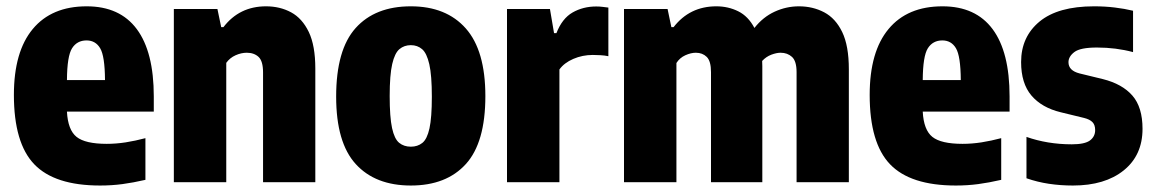

<svg xmlns="http://www.w3.org/2000/svg" viewBox="-20 -577 3651 608"><path d="M297 10.5Q153 10.5 88.5 -56.8Q24 -124 24 -276.5Q24 -413.5 83.8 -485.2Q143.5 -557 254.5 -557Q359.5 -557 413.2 -484.8Q467 -412.5 467 -271.5V-223.5H192Q195 -165.5 222.5 -143.5Q250 -121.5 318 -121.5Q347.5 -121.5 378 -126.2Q408.5 -131 440.5 -139.5V-7.5Q401.5 1.5 367.5 6Q333.5 10.5 297 10.5ZM254 -449Q224 -449 208.2 -424.2Q192.5 -399.5 192 -323.5H312.5Q312 -399.5 297.2 -424.2Q282.5 -449 254 -449Z M530.5 0V-548.5H668.5L680.5 -491H687.5Q738 -557 822.5 -557Q866.5 -557 901.8 -538Q937 -519 957.8 -475.8Q978.5 -432.5 978.5 -360V0H813V-347.5Q813 -383.5 798.8 -396.8Q784.5 -410 761.5 -410Q744 -410 726 -402Q708 -394 696.5 -378V0Z M1281 10.5Q1168.5 10.5 1106.5 -57.5Q1044.5 -125.5 1044.5 -271Q1044.5 -419.5 1106.2 -488.2Q1168 -557 1281 -557Q1393 -557 1455 -487Q1517 -417 1517 -272.5Q1517 -125.5 1455.2 -57.5Q1393.5 10.5 1281 10.5ZM1281 -112.5Q1302.5 -112.5 1317.5 -124.5Q1332.5 -136.5 1340 -170.5Q1347.5 -204.5 1347.5 -270.5Q1347.5 -338.5 1339.5 -373.5Q1331.5 -408.5 1316.8 -421.2Q1302 -434 1281 -434Q1260 -434 1245 -421.5Q1230 -409 1222 -374.2Q1214 -339.5 1214 -273Q1214 -206 1221.5 -171.5Q1229 -137 1244 -124.8Q1259 -112.5 1281 -112.5Z M1585.5 0V-548.5H1721.5L1734.5 -472H1742Q1760 -518.5 1793.2 -537.5Q1826.5 -556.5 1868 -556.5Q1878.5 -556.5 1888.8 -555.2Q1899 -554 1906.5 -553V-399Q1895 -401.5 1881.8 -402.2Q1868.5 -403 1857 -403Q1824.5 -403 1795.5 -390.5Q1766.5 -378 1751.5 -357V0Z M1956 0V-548.5H2094L2106 -491H2113Q2164 -557 2248.5 -557Q2286 -557 2317.8 -541.2Q2349.5 -525.5 2369 -488.5Q2396 -523 2433 -540Q2470 -557 2510 -557Q2554 -557 2590 -538Q2626 -519 2647 -475.5Q2668 -432 2668 -357.5V0H2502.5V-348.5Q2502.5 -383.5 2488 -396.8Q2473.5 -410 2452 -410Q2439 -410 2422.5 -403.8Q2406 -397.5 2393.5 -384Q2394 -376 2394 -367.5V0H2231.5V-348.5Q2231.5 -383.5 2218 -396.8Q2204.5 -410 2183.5 -410Q2168 -410 2150.2 -402Q2132.5 -394 2122 -377.5V0Z M3007 10.5Q2863 10.5 2798.5 -56.8Q2734 -124 2734 -276.5Q2734 -413.5 2793.8 -485.2Q2853.5 -557 2964.5 -557Q3069.5 -557 3123.2 -484.8Q3177 -412.5 3177 -271.5V-223.5H2902Q2905 -165.5 2932.5 -143.5Q2960 -121.5 3028 -121.5Q3057.5 -121.5 3088 -126.2Q3118.5 -131 3150.5 -139.5V-7.5Q3111.5 1.5 3077.5 6Q3043.5 10.5 3007 10.5ZM2964 -449Q2934 -449 2918.2 -424.2Q2902.5 -399.5 2902 -323.5H3022.5Q3022 -399.5 3007.2 -424.2Q2992.5 -449 2964 -449Z M3377.5 10.5Q3338 10.5 3301.5 5Q3265 -0.5 3230.5 -12.5V-143.5Q3263 -132 3299.2 -126Q3335.5 -120 3374 -120Q3415 -120 3431.5 -132.2Q3448 -144.5 3448 -165Q3448 -181.5 3439.5 -190.2Q3431 -199 3413 -203.5L3339 -221.5Q3279 -236 3246.2 -274.5Q3213.5 -313 3213.5 -380.5Q3213.5 -460.5 3272 -508.8Q3330.5 -557 3444.5 -557Q3479.5 -557 3510.2 -553.2Q3541 -549.5 3568 -543V-412Q3514 -426.5 3453.5 -426.5Q3401 -426.5 3382.2 -412.2Q3363.5 -398 3363.5 -380Q3363.5 -353.5 3398.5 -344.5L3472.5 -326.5Q3534 -311 3566 -274.2Q3598 -237.5 3598 -169Q3598 -85.5 3538.5 -37.5Q3479 10.5 3377.5 10.5Z"/></svg>

Font: Encode Sans Condensed ExtraBold
Style: Regular
Weight: 800
Width: 3
Designer: Multiple Designers
Foundry: Impallari Type
Version: Version 3.000; ttfautohint (v1.8.3) -l 8 -r 50 -G 200 -x 14 